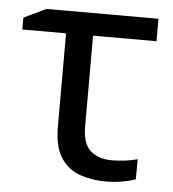

<svg xmlns="http://www.w3.org/2000/svg" viewBox="-45 -578 568 630"><g transform="rotate(5 239.5 -262.5)"><path d="M452 -536V-462H243V-164Q243 -106 269.5 -83Q296 -60 339 -60Q361 -60 384.5 -63Q408 -66 424 -71V-5Q410 1 382.5 6Q355 11 326 11Q280 11 241 -2.5Q202 -16 178 -52Q154 -88 154 -155V-462H10V-501L83 -536Z"/></g></svg>

Font: Apis
Style: Regular
Weight: 400
Designer: Monotype Design Team
Foundry: Monotype Imaging Inc.
Version: Version 2.000; build 0001